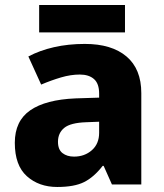

<svg xmlns="http://www.w3.org/2000/svg" viewBox="-20 -735 653 765"><path d="M318 -560Q425 -560 484 -510Q543 -460 543 -364V0H426L393 -74H389Q354 -29 315 -9.5Q276 10 208 10Q135 10 87 -33Q39 -76 39 -166Q39 -253 100.5 -295.5Q162 -338 281 -343L375 -346V-362Q375 -402 354.5 -420Q334 -438 298 -438Q262 -438 223 -426.5Q184 -415 144 -398L93 -510Q138 -534 195 -547Q252 -560 318 -560ZM324 -248Q261 -246 236 -225.5Q211 -205 211 -170Q211 -139 229 -125Q247 -111 275 -111Q317 -111 346 -136.5Q375 -162 375 -206V-250ZM478 -715V-606H136V-715Z"/></svg>

Font: Noto Sans Tamil ExtraBold
Style: Regular
Weight: 800
Designer: Jelle Bosma - Monotype Design Team
Foundry: Monotype Imaging Inc.
Version: Version 2.004; ttfautohint (v1.8.4.7-5d5b)